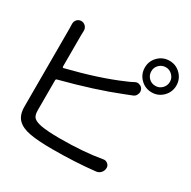

<svg xmlns="http://www.w3.org/2000/svg" viewBox="-181 -984 1172 1180"><g transform="rotate(30 405.5 -394.5)"><path d="M149.4 -363.3Q142.6 -361.3 142.6 -353.5V-140.6Q142.6 -104.5 157.7 -89.8Q172.9 -75.2 211.9 -67.4Q261.7 -58.6 343.8 -58.6Q515.6 -58.6 641.6 -81.1Q645.5 -82 649.4 -82Q662.1 -82 672.9 -73.2Q686.5 -62.5 686.5 -45.9Q686.5 -25.4 673.3 -10.7Q660.2 3.9 640.6 5.9Q501 21.5 339.8 21.5Q238.3 21.5 179.7 10.7Q120.1 0 90.3 -30.3Q60.5 -60.5 60.5 -119.1V-668.9L59.6 -706.1Q59.6 -723.6 70.3 -736.3Q83 -750 100.6 -750Q119.1 -750 131.8 -736.3Q143.6 -723.6 143.6 -706.1L142.6 -668.9V-450.2Q142.6 -447.3 144.5 -445.8Q146.5 -444.3 149.4 -444.3Q373 -500 522.5 -565.4Q547.9 -575.2 572.3 -588.9Q581.1 -593.8 590.8 -593.8Q597.7 -593.8 604.5 -590.8Q621.1 -585.9 627.9 -570.3Q631.8 -561.5 631.8 -552.7Q631.8 -544.9 627.9 -536.1Q622.1 -519.5 605.5 -512.7Q572.3 -499 550.8 -491.2Q384.8 -424.8 149.4 -363.3ZM693.4 -631.8Q720.7 -631.8 739.7 -651.4Q758.8 -670.9 758.8 -698.2Q758.8 -724.6 739.3 -744.1Q719.7 -763.7 693.4 -763.7Q666 -763.7 646.5 -744.6Q627 -725.6 627 -698.2Q627 -669.9 646 -650.9Q665 -631.8 693.4 -631.8ZM693.4 -809.6Q739.3 -809.6 772 -776.9Q804.7 -744.1 804.7 -698.2Q804.7 -651.4 772 -618.7Q739.3 -585.9 693.4 -585.9Q646.5 -585.9 613.8 -618.7Q581.1 -651.4 581.1 -698.2Q581.1 -744.1 613.8 -776.9Q646.5 -809.6 693.4 -809.6Z"/></g></svg>

Font: Gen Jyuu Gothic P Regular
Style: Regular
Weight: 400
Designer: [Source Han Sans]
Ryoko NISHIZUKA  (kana & ideographs); Paul D. Hunt (Latin, Greek & Cyrillic); Wenlong ZHANG  (bopomofo
Version: Version 1.002.20150607